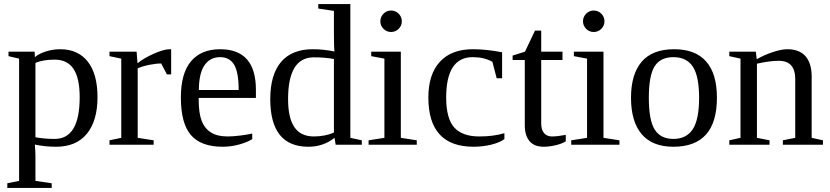

<svg xmlns="http://www.w3.org/2000/svg" viewBox="-20 -714 4094 947"><path d="M74.2 -424.8 22 -437V-459H150.9L151.9 -432.1Q172.4 -449.7 206.8 -460.4Q241.2 -471.2 276.9 -471.2Q364.7 -471.2 412.8 -410.2Q460.9 -349.1 460.9 -234.9Q460.9 -118.2 408.4 -54.2Q356 9.8 256.8 9.8Q201.7 9.8 151.9 -1Q154.8 34.2 154.8 54.2V178.2L234.9 189.9V212.9H16.1V189.9L74.2 178.2ZM373 -234.9Q373 -328.6 342.5 -374.3Q312 -419.9 250 -419.9Q192.9 -419.9 154.8 -403.8V-37.1Q198.2 -28.8 250 -28.8Q373 -28.8 373 -234.9Z M824.2 -471.2V-347.2H803.2L774.9 -400.9Q750.5 -400.9 717 -394.3Q683.6 -387.7 659.2 -377V-34.2L737.8 -22V0H520V-22L578.1 -34.2V-424.8L520 -437V-459H653.8L658.2 -401.9Q687.5 -426.3 737.5 -448.7Q787.6 -471.2 816.9 -471.2Z M960 -231V-222.2Q960 -154.8 974.9 -117.4Q989.7 -80.1 1020.8 -60.5Q1051.8 -41 1102.1 -41Q1128.4 -41 1164.6 -45.4Q1200.7 -49.8 1224.1 -55.2V-27.8Q1200.7 -12.7 1160.4 -1.5Q1120.1 9.8 1078.1 9.8Q971.2 9.8 921.6 -47.9Q872.1 -105.5 872.1 -232.9Q872.1 -353 922.4 -412.1Q972.7 -471.2 1065.9 -471.2Q1242.2 -471.2 1242.2 -271V-231ZM1065.9 -432.1Q1015.1 -432.1 988 -391.1Q960.9 -350.1 960.9 -270H1157.2Q1157.2 -357.4 1134.8 -394.8Q1112.3 -432.1 1065.9 -432.1Z M1629.9 -34.2Q1574.7 9.8 1501 9.8Q1313 9.8 1313 -225.1Q1313 -345.7 1366.2 -408.4Q1419.4 -471.2 1522.9 -471.2Q1575.7 -471.2 1629.9 -460Q1627 -476.1 1627 -541V-660.2L1549.8 -671.9V-693.8H1708V-34.2L1764.6 -22V0H1635.7ZM1400.9 -225.1Q1400.9 -132.3 1432.1 -86.7Q1463.4 -41 1527.8 -41Q1583 -41 1627 -60.1V-422.9Q1583.5 -431.2 1527.8 -431.2Q1400.9 -431.2 1400.9 -225.1Z M1961.9 -608.9Q1961.9 -587.4 1946.3 -571.8Q1930.7 -556.2 1908.7 -556.2Q1887.2 -556.2 1871.6 -571.8Q1856 -587.4 1856 -608.9Q1856 -630.9 1871.6 -646.5Q1887.2 -662.1 1908.7 -662.1Q1930.7 -662.1 1946.3 -646.5Q1961.9 -630.9 1961.9 -608.9ZM1957 -34.2 2035.6 -22V0H1797.9V-22L1876 -34.2V-424.8L1811 -437V-459H1957Z M2467.8 -27.8Q2443.8 -10.3 2401.9 -0.2Q2359.9 9.8 2315.9 9.8Q2092.8 9.8 2092.8 -232.9Q2092.8 -347.7 2149.7 -409.4Q2206.5 -471.2 2312.5 -471.2Q2378.4 -471.2 2456.5 -456.1V-328.1H2429.7L2408.7 -409.2Q2368.2 -432.1 2311.5 -432.1Q2180.7 -432.1 2180.7 -232.9Q2180.7 -129.4 2220.5 -85.2Q2260.3 -41 2343.8 -41Q2415 -41 2467.8 -57.1Z M2661.6 9.8Q2614.7 9.8 2591.6 -18.1Q2568.4 -45.9 2568.4 -96.2V-418H2508.3V-439.9L2569.3 -459L2618.7 -563H2649.4V-459H2754.4V-418H2649.4V-105Q2649.4 -73.2 2663.8 -57.1Q2678.2 -41 2701.7 -41Q2730 -41 2770.5 -48.8V-17.1Q2753.4 -5.4 2721.2 2.2Q2689 9.8 2661.6 9.8Z M2961.4 -608.9Q2961.4 -587.4 2945.8 -571.8Q2930.2 -556.2 2908.2 -556.2Q2886.7 -556.2 2871.1 -571.8Q2855.5 -587.4 2855.5 -608.9Q2855.5 -630.9 2871.1 -646.5Q2886.7 -662.1 2908.2 -662.1Q2930.2 -662.1 2945.8 -646.5Q2961.4 -630.9 2961.4 -608.9ZM2956.5 -34.2 3035.2 -22V0H2797.4V-22L2875.5 -34.2V-424.8L2810.5 -437V-459H2956.5Z M3516.1 -231.9Q3516.1 9.8 3301.3 9.8Q3197.8 9.8 3145 -52.2Q3092.3 -114.3 3092.3 -231.9Q3092.3 -348.1 3145 -409.7Q3197.8 -471.2 3305.2 -471.2Q3409.7 -471.2 3462.9 -410.9Q3516.1 -350.6 3516.1 -231.9ZM3428.2 -231.9Q3428.2 -337.4 3397.5 -384.8Q3366.7 -432.1 3301.3 -432.1Q3237.3 -432.1 3208.7 -386.7Q3180.2 -341.3 3180.2 -231.9Q3180.2 -121.1 3209.2 -75Q3238.3 -28.8 3301.3 -28.8Q3365.7 -28.8 3397 -76.7Q3428.2 -124.5 3428.2 -231.9Z M3712.4 -421.9Q3750 -443.4 3792.5 -457.3Q3835 -471.2 3863.3 -471.2Q3922.9 -471.2 3953.1 -436.5Q3983.4 -401.9 3983.4 -335.9V-34.2L4039.1 -22V0H3841.3V-22L3902.3 -34.2V-327.1Q3902.3 -367.7 3882.6 -390.9Q3862.8 -414.1 3821.3 -414.1Q3777.3 -414.1 3713.4 -399.9V-34.2L3775.4 -22V0H3577.1V-22L3632.3 -34.2V-424.8L3577.1 -437V-459H3708Z"/></svg>

Font: Times New Roman
Style: Regular
Weight: 400
Designer: Steve Matteson
Foundry: Ascender Corporation
Version: Version 2.00.3